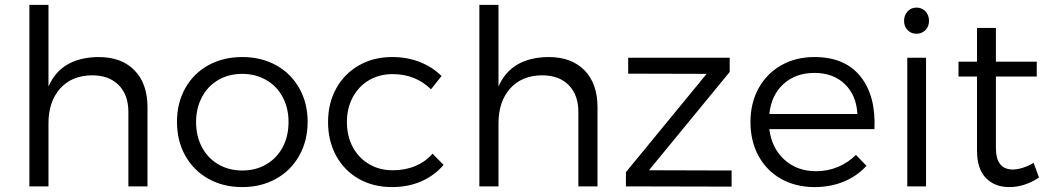

<svg xmlns="http://www.w3.org/2000/svg" viewBox="-20 -762 4290 785"><path d="M583 -324.2V0H504.9V-304.2Q504.9 -374 465.3 -414.1Q425.8 -454.1 356 -454.1Q272.9 -453.1 225.6 -399.7Q178.2 -346.2 178.2 -257.8V0H100.1V-742.2H178.2V-408.2Q230 -527.3 382.8 -528.8Q477.1 -528.8 530 -474.4Q583 -419.9 583 -324.2Z M1237.8 -264.2Q1237.8 -187 1203.6 -126Q1169.4 -64.9 1108.6 -31Q1047.9 2.9 970.7 2.9Q892.6 2.9 832 -31Q771.5 -64.9 737.5 -125.5Q703.6 -186 703.6 -264.2Q703.6 -341.3 737.5 -401.6Q771.5 -461.9 832 -495.4Q892.6 -528.8 970.7 -528.8Q1047.9 -528.8 1108.6 -495.4Q1169.4 -461.9 1203.6 -401.4Q1237.8 -340.8 1237.8 -264.2ZM781.7 -263.2Q781.7 -205.1 805.7 -160.2Q829.6 -115.2 872.6 -90.1Q915.5 -64.9 970.7 -64.9Q1025.9 -64.9 1068.8 -90.1Q1111.8 -115.2 1135.7 -160.2Q1159.7 -205.1 1159.7 -263.2Q1159.7 -320.3 1135.7 -365.2Q1111.8 -410.2 1068.1 -435.1Q1024.4 -460 970.7 -460Q915.5 -460 872.6 -435.1Q829.6 -410.2 805.7 -365Q781.7 -319.8 781.7 -263.2Z M1585.4 -459Q1531.2 -459 1488.8 -434.1Q1446.3 -409.2 1422.4 -364.5Q1398.4 -319.8 1398.4 -263.2Q1398.4 -205.1 1422.4 -160.6Q1446.3 -116.2 1488.8 -91.1Q1531.2 -65.9 1585.4 -65.9Q1637.2 -65.9 1678.7 -83.5Q1720.2 -101.1 1748.5 -133.8L1793.5 -87.9Q1757.3 -44.9 1703.4 -21Q1649.4 2.9 1582.5 2.9Q1506.3 2.9 1447.3 -30.5Q1388.2 -64 1354.7 -124.5Q1321.3 -185.1 1321.3 -263.2Q1321.3 -340.3 1354.7 -400.6Q1388.2 -460.9 1447.8 -494.9Q1507.3 -528.8 1582.5 -528.8Q1645.5 -528.8 1697 -508.3Q1748.5 -487.8 1785.2 -451.2L1742.2 -397Q1678.2 -459 1585.4 -459Z M2422.9 -324.2V0H2344.7V-304.2Q2344.7 -374 2305.2 -414.1Q2265.6 -454.1 2195.8 -454.1Q2112.8 -453.1 2065.4 -399.7Q2018.1 -346.2 2018.1 -257.8V0H1939.9V-742.2H2018.1V-408.2Q2069.8 -527.3 2222.7 -528.8Q2316.9 -528.8 2369.9 -474.4Q2422.9 -419.9 2422.9 -324.2Z M2548.3 -525.9H2963.4V-467.8L2633.3 -65.9L2971.2 -64.9V1L2539.1 0V-58.1L2869.1 -460L2548.3 -460.9Z M3555.2 -233.9H3125.5Q3135.3 -155.8 3187.3 -108.9Q3239.3 -62 3316.4 -62Q3364.3 -62 3406.2 -79.6Q3448.2 -97.2 3479.5 -128.9L3522.5 -84Q3484.4 -42 3429.9 -19.5Q3375.5 2.9 3310.5 2.9Q3233.4 2.9 3173.8 -30.5Q3114.3 -64 3081.3 -124.5Q3048.3 -185.1 3048.3 -263.2Q3048.3 -340.3 3081.3 -400.6Q3114.3 -460.9 3173.8 -494.9Q3233.4 -528.8 3309.6 -528.8Q3434.6 -528.8 3498 -449.5Q3561.5 -370.1 3555.2 -233.9ZM3485.4 -295.9Q3481.4 -373 3433.8 -418.5Q3386.2 -463.9 3309.6 -463.9Q3233.4 -463.9 3183.3 -418.5Q3133.3 -373 3125.5 -295.9Z M3676.3 0ZM3689.5 -525.9H3766.1V0H3689.5ZM3778.3 -676.8Q3778.3 -653.8 3763.7 -638.9Q3749 -624 3727.1 -624Q3705.1 -624 3690.7 -638.9Q3676.3 -653.8 3676.3 -676.8Q3676.3 -699.7 3690.7 -715.3Q3705.1 -731 3727.1 -731Q3749 -731 3763.7 -715.6Q3778.3 -700.2 3778.3 -676.8Z M4228 -36.1Q4168.9 2.9 4106.9 2.9Q4046.9 2.9 4010.7 -34.4Q3974.6 -71.8 3974.6 -146V-449.2H3898.9V-509.8H3974.6V-647.9H4051.8V-509.8H4218.8V-449.2H4051.8V-159.2Q4051.8 -112.3 4069.3 -90.6Q4086.9 -68.8 4122.1 -68.8Q4163.1 -70.8 4206.1 -96.2Z"/></svg>

Font: Argentum Sans Light
Style: Regular
Weight: 300
Designer: Julieta Ulanovsky (Modified by Cristiano Sobral)
Foundry: Julieta Ulanovsky
Version: Version 1.000; ttfautohint (v1.5.65-e2d9)